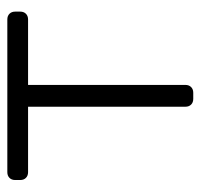

<svg xmlns="http://www.w3.org/2000/svg" viewBox="-32 -528 560 537"><g transform="rotate(-90 248.5 -260.0)"><path d="M240 0Q230 0 224 -6Q218 -12 218 -22V-462H35Q25 -462 19 -468Q13 -474 13 -484V-498Q13 -508 19 -514Q25 -520 35 -520H462Q472 -520 478 -514Q484 -508 484 -498V-484Q484 -474 478 -468Q472 -462 462 -462H279V-22Q279 -12 273 -6Q267 0 257 0Z"/></g></svg>

Font: Rubik Light Light
Style: Regular
Weight: 300
Version: Version 2.101